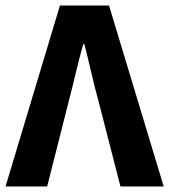

<svg xmlns="http://www.w3.org/2000/svg" viewBox="-27 -672 610 692"><path d="M-7 0 189 -652H366L563 0H407L329 -304Q314 -358 302.5 -408.5Q291 -459 277 -513H273Q258 -459 246 -408.5Q234 -358 220 -304L143 0Z"/></svg>

Font: TT Toshiba Sans
Style: Bold
Weight: 700
Designer: Paul D. Hunt
Foundry: Toshiba Corporation
Version: Version 2.020;PS 2.000;hotconv 1.0.86;makeotf.lib2.5.63406